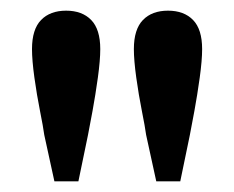

<svg xmlns="http://www.w3.org/2000/svg" viewBox="-20 -753 439 360"><path d="M104 -733Q134 -733 151 -715.5Q168 -698 168 -661Q168 -640 163.5 -607.5Q159 -575 153.5 -545Q148 -515 145 -500L127 -413H82L63 -500Q61 -515 55 -545Q49 -575 44.5 -607.5Q40 -640 40 -661Q40 -698 57 -715.5Q74 -733 104 -733ZM295 -733Q325 -733 342 -715.5Q359 -698 359 -661Q359 -640 354.5 -607.5Q350 -575 344.5 -545Q339 -515 336 -500L318 -413H273L254 -500Q252 -515 246 -545Q240 -575 235.5 -607.5Q231 -640 231 -661Q231 -698 248 -715.5Q265 -733 295 -733Z"/></svg>

Font: Source Serif Pro Semibold
Style: Regular
Weight: 600
Designer: Frank Grießhammer
Foundry: Adobe Systems Incorporated
Version: Version 3.000;hotconv 1.0.109;makeotfexe 2.5.65596